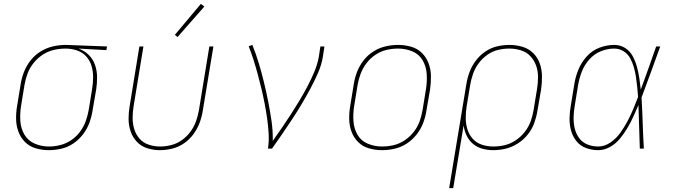

<svg xmlns="http://www.w3.org/2000/svg" viewBox="-20 -771 3496 996"><path d="M233 8Q265 8 298 0.5Q331 -7 360 -26.5Q389 -46 410.5 -74Q432 -102 443.5 -133.5Q455 -165 460 -197L479 -307Q484 -340 483.5 -373Q483 -406 472.5 -435.5Q462 -465 439.5 -487Q417 -509 387 -519L532 -511L535 -530L322 -538H321Q288 -538 255 -530.5Q222 -523 191.5 -504.5Q161 -486 139 -458Q117 -430 104.5 -398Q92 -366 87 -333L69 -223Q63 -189 63.5 -154Q64 -119 75.5 -88Q87 -57 110 -34Q133 -11 166 -1.5Q199 8 233 8ZM234 -11Q195 -11 160 -26Q125 -41 106.5 -73Q88 -105 85.5 -143Q83 -181 89 -220L107 -330Q112 -360 123 -389.5Q134 -419 154.5 -444.5Q175 -470 202 -487.5Q229 -505 259.5 -512Q290 -519 320 -519Q351 -519 379 -509.5Q407 -500 426.5 -479Q446 -458 454.5 -430Q463 -402 463 -371.5Q463 -341 458 -310L440 -200Q435 -171 424.5 -142Q414 -113 395 -87.5Q376 -62 349.5 -44Q323 -26 293 -18.5Q263 -11 234 -11Z M809 8Q841 8 873.5 0Q906 -8 934.5 -27.5Q963 -47 983.5 -75Q1004 -103 1015.5 -134Q1027 -165 1032 -197L1087 -530H1066L1012 -200Q1007 -171 997 -142.5Q987 -114 968.5 -88.5Q950 -63 924 -44.5Q898 -26 868.5 -18.5Q839 -11 810 -11Q780 -11 751.5 -20.5Q723 -30 704 -51.5Q685 -73 676.5 -101Q668 -129 668 -159.5Q668 -190 673 -220L724 -530H703L653 -223Q647 -189 647 -155Q647 -121 657.5 -90Q668 -59 690 -35.5Q712 -12 744 -2Q776 8 809 8ZM901 -579 1040 -737 1022 -751 887 -590Z M1370 0H1391Q1418 -38 1444 -76Q1470 -114 1495.5 -152.5Q1521 -191 1544.5 -230.5Q1568 -270 1589.5 -310Q1611 -350 1629.5 -392Q1648 -434 1655 -477L1663 -530H1642L1634 -477Q1627 -438 1611 -399.5Q1595 -361 1575.5 -324Q1556 -287 1534.5 -251Q1513 -215 1490 -179.5Q1467 -144 1443 -109Q1419 -74 1395 -40Q1396 -92 1388.5 -143.5Q1381 -195 1371 -245.5Q1361 -296 1349 -345.5Q1337 -395 1322.5 -443Q1308 -491 1289 -538L1270 -531Q1284 -496 1295.5 -459.5Q1307 -423 1317 -386Q1327 -349 1336 -311.5Q1345 -274 1352.5 -235.5Q1360 -197 1365.5 -158.5Q1371 -120 1373.5 -80Q1376 -40 1370 0Z M1961 8H1962Q1994 8 2027 0.5Q2060 -7 2089.5 -26Q2119 -45 2141 -73Q2163 -101 2175 -132.5Q2187 -164 2192 -197L2211 -307Q2216 -342 2215.5 -376.5Q2215 -411 2203.5 -442Q2192 -473 2169 -496Q2146 -519 2113 -528.5Q2080 -538 2046 -538H2045Q2013 -538 1980 -530.5Q1947 -523 1917 -504Q1887 -485 1865.5 -457Q1844 -429 1832 -397.5Q1820 -366 1815 -333L1797 -223Q1791 -189 1791.5 -154Q1792 -119 1803.5 -88Q1815 -57 1838 -34Q1861 -11 1894 -1.5Q1927 8 1961 8ZM1962 -11Q1923 -11 1888 -25.5Q1853 -40 1834.5 -72Q1816 -104 1813.5 -142.5Q1811 -181 1817 -220L1835 -330Q1840 -360 1851 -389Q1862 -418 1881.5 -443.5Q1901 -469 1928 -487Q1955 -505 1985 -512Q2015 -519 2045 -519Q2084 -519 2119 -504.5Q2154 -490 2172.5 -458Q2191 -426 2193.5 -387.5Q2196 -349 2190 -310L2172 -200Q2167 -170 2156.5 -141Q2146 -112 2126 -86.5Q2106 -61 2079 -43Q2052 -25 2022 -18Q1992 -11 1962 -11Z M2310 205H2331L2385 -120Q2389 -92 2401 -67Q2413 -42 2434 -24.5Q2455 -7 2482.5 0.5Q2510 8 2539 8Q2572 8 2604.5 0Q2637 -8 2666.5 -27Q2696 -46 2718 -73.5Q2740 -101 2751.5 -133Q2763 -165 2768 -197L2787 -307Q2792 -342 2791.5 -376.5Q2791 -411 2780 -442Q2769 -473 2745.5 -496Q2722 -519 2689.5 -528.5Q2657 -538 2623 -538Q2591 -538 2558.5 -530.5Q2526 -523 2497 -503Q2468 -483 2447.5 -455.5Q2427 -428 2415.5 -396.5Q2404 -365 2399 -333ZM2539 -11Q2508 -11 2479.5 -20.5Q2451 -30 2432 -51.5Q2413 -73 2404.5 -101Q2396 -129 2396 -160Q2396 -191 2401 -221L2419 -330Q2424 -359 2434 -388Q2444 -417 2463 -442.5Q2482 -468 2508 -486.5Q2534 -505 2563.5 -512Q2593 -519 2622 -519Q2653 -519 2682 -510Q2711 -501 2731 -480Q2751 -459 2761 -431Q2771 -403 2771 -372Q2771 -341 2766 -310L2748 -200Q2743 -170 2732.5 -141Q2722 -112 2702 -86.5Q2682 -61 2655 -43Q2628 -25 2598.5 -18Q2569 -11 2539 -11Z M3083 8Q3115 8 3145 -9Q3175 -26 3196.5 -52.5Q3218 -79 3235 -107.5Q3252 -136 3265.5 -166Q3279 -196 3292 -226Q3294 -170 3295.5 -113.5Q3297 -57 3299 0H3320Q3316 -66 3314 -132.5Q3312 -199 3308 -265Q3333 -331 3357 -397.5Q3381 -464 3405 -530H3384Q3364 -474 3344.5 -418Q3325 -362 3304 -306Q3301 -336 3296.5 -366Q3292 -396 3284 -425Q3276 -454 3262 -480Q3248 -506 3223 -522Q3198 -538 3166 -538Q3128 -538 3089.5 -523.5Q3051 -509 3023 -477.5Q2995 -446 2980 -409Q2965 -372 2959 -333L2941 -223Q2935 -190 2934.5 -157Q2934 -124 2942.5 -93.5Q2951 -63 2970.5 -38.5Q2990 -14 3020.5 -3Q3051 8 3083 8ZM3083 -11Q3054 -11 3027.5 -21.5Q3001 -32 2984.5 -54.5Q2968 -77 2961.5 -104.5Q2955 -132 2955.5 -161.5Q2956 -191 2961 -220L2979 -330Q2985 -365 2998 -399Q3011 -433 3036.5 -462Q3062 -491 3096.5 -505Q3131 -519 3166 -519Q3193 -519 3215 -505Q3237 -491 3249 -469Q3261 -447 3268 -422.5Q3275 -398 3279 -372Q3283 -346 3285.5 -320Q3288 -294 3290 -268Q3278 -236 3264.5 -204Q3251 -172 3234.5 -141Q3218 -110 3197.5 -81.5Q3177 -53 3147 -32Q3117 -11 3083 -11Z"/></svg>

Font: Iosevka Sparkle Thin Oblique
Style: Regular
Weight: 100
Italic angle: -9°
Designer: Belleve Invis
Foundry: Belleve Invis
Version: Version 4.5.0; ttfautohint (v1.8.3)